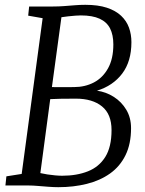

<svg xmlns="http://www.w3.org/2000/svg" viewBox="-20 -770 600 797"><path d="M222 7Q202.5 7 180.2 5.2Q158 3.5 137 1.8Q116 0 101 0H2.5L6.5 -38L70 -48L157 -694.5L97 -705L101 -743H200Q225 -743 247.2 -744.8Q269.5 -746.5 290.8 -748.2Q312 -750 334 -750Q387 -750 423.5 -738Q460 -726 482.8 -704.5Q505.5 -683 515.5 -655Q525.5 -627 525.5 -595Q525.5 -515 487.2 -464.5Q449 -414 382.5 -393.5Q420 -388.5 452.2 -368Q484.5 -347.5 504.2 -314.5Q524 -281.5 524 -238Q524 -172.5 501 -125.8Q478 -79 436.8 -49.8Q395.5 -20.5 340.5 -6.8Q285.5 7 222 7ZM238 -40.5Q298.5 -40.5 344.8 -58.8Q391 -77 417 -118.5Q443 -160 443 -230Q443 -296 403.5 -328.2Q364 -360.5 295 -360.5Q256.5 -360.5 231.2 -360Q206 -359.5 188.5 -358.5L147.5 -51.5Q160 -48.5 176.2 -46Q192.5 -43.5 209 -42Q225.5 -40.5 238 -40.5ZM195.5 -408.5Q216.5 -408 240.8 -408.2Q265 -408.5 287 -408.5Q333 -408.5 369.8 -427.8Q406.5 -447 428.5 -486.5Q450.5 -526 450.5 -585.5Q450.5 -625 437 -651.8Q423.5 -678.5 393.8 -692.2Q364 -706 315.5 -706Q307 -706 292.8 -705Q278.5 -704 263 -702.2Q247.5 -700.5 235 -698.5Z"/></svg>

Font: Merriweather 24pt SemiCondensed Light
Style: Italic
Weight: 300
Width: 4
Italic angle: -7.8°
Designer: Eben Sorkin
Foundry: Eben Sorkin
Version: Version 2.101